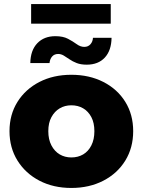

<svg xmlns="http://www.w3.org/2000/svg" viewBox="-20 -921 706 950"><path d="M333 9Q244 9 175 -27Q106 -63 66.5 -126.5Q27 -190 27 -272Q27 -354 66.5 -417Q106 -480 175 -515.5Q244 -551 333 -551Q422 -551 491.5 -515.5Q561 -480 600 -417Q639 -354 639 -272Q639 -190 600 -126.5Q561 -63 491.5 -27Q422 9 333 9ZM333 -142Q366 -142 391.5 -157Q417 -172 432 -201.5Q447 -231 447 -272Q447 -313 432 -341.5Q417 -370 391.5 -385Q366 -400 333 -400Q301 -400 275.5 -385Q250 -370 234.5 -341.5Q219 -313 219 -272Q219 -231 234.5 -201.5Q250 -172 275.5 -157Q301 -142 333 -142ZM409 -601Q380 -601 359.5 -609Q339 -617 324 -627.5Q309 -638 295.5 -646Q282 -654 268 -654Q249 -654 238 -641.5Q227 -629 225 -609H130Q131 -672 164.5 -707Q198 -742 254 -742Q292 -742 316.5 -729Q341 -716 359.5 -702.5Q378 -689 397 -689Q416 -689 427.5 -702Q439 -715 440 -734H532Q531 -671 498.5 -636Q466 -601 409 -601ZM134 -804V-901H528V-804Z"/></svg>

Font: Montserrat Thin ExtraBold
Style: Regular
Weight: 800
Version: Version 9.000